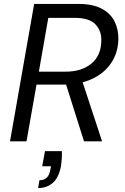

<svg xmlns="http://www.w3.org/2000/svg" viewBox="-20 -720 635 978"><path d="M31 0 154 -700H379Q453 -700 498.5 -675.5Q544 -651 564 -610Q584 -569 583 -519Q581 -450 545.5 -398Q510 -346 448 -317.5Q386 -289 304 -289H166L115 0ZM408 0 309 -313H397L500 0ZM178 -355H314Q396 -355 445.5 -396Q495 -437 496 -512Q498 -562 466.5 -595.5Q435 -629 361 -629H226ZM174 238 181 198Q206 198 219.5 183.5Q233 169 237 141L240 127H195L209 50H295Q296 70 294.5 89Q293 108 291 124Q280 184 249.5 211Q219 238 174 238Z"/></svg>

Font: DM Sans 17pt
Style: Italic
Weight: 400
Italic angle: -10°
Version: Version 4.004;gftools[0.9.30]